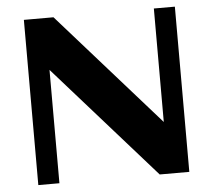

<svg xmlns="http://www.w3.org/2000/svg" viewBox="-51 -758 904 814"><g transform="rotate(-5 401.0 -351.5)"><path d="M169.4 0H79.6V-703.1H205.6L632.8 -220.2V-703.1H722.2V0H596.2L169.4 -482.4Z"/></g></svg>

Font: Aclonica
Style: Regular
Weight: 400
Designer: Astigmatic (AOETI)
Foundry: Astigmatic (AOETI)
Version: Version 1.000